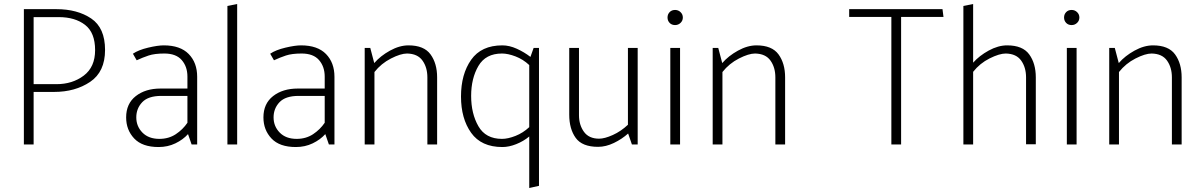

<svg xmlns="http://www.w3.org/2000/svg" viewBox="-20 -726 6031 965"><path d="M100 0V-680H263Q369 -680 438.5 -633Q508 -586 508 -475Q508 -365 433 -314.5Q358 -264 252 -264H149V0ZM275 -640H149V-303H264Q344 -303 401 -346Q458 -389 458 -474Q458 -562 407.5 -601Q357 -640 275 -640Z M665 -136Q665 -91 696 -59.5Q727 -28 781 -28Q828 -28 863.5 -51.5Q899 -75 922 -109V-244H791Q725 -244 695 -212.5Q665 -181 665 -136ZM648 -456Q676 -475 724.5 -486.5Q773 -498 803 -498Q886 -498 928.5 -454.5Q971 -411 971 -340V0H943L925 -52Q900 -24 861.5 -5.5Q823 13 777 13Q695 13 654.5 -30Q614 -73 614 -136Q614 -205 662.5 -243Q711 -281 787 -281H922V-341Q922 -391 893.5 -424Q865 -457 806 -457Q757 -457 727 -447Q697 -437 667 -423Z M1123 0V-696L1172 -706V0Z M1355 -136Q1355 -91 1386 -59.5Q1417 -28 1471 -28Q1518 -28 1553.5 -51.5Q1589 -75 1612 -109V-244H1481Q1415 -244 1385 -212.5Q1355 -181 1355 -136ZM1338 -456Q1366 -475 1414.5 -486.5Q1463 -498 1493 -498Q1576 -498 1618.5 -454.5Q1661 -411 1661 -340V0H1633L1615 -52Q1590 -24 1551.5 -5.5Q1513 13 1467 13Q1385 13 1344.5 -30Q1304 -73 1304 -136Q1304 -205 1352.5 -243Q1401 -281 1477 -281H1612V-341Q1612 -391 1583.5 -424Q1555 -457 1496 -457Q1447 -457 1417 -447Q1387 -437 1357 -423Z M1813 0V-485H1841L1861 -409Q1892 -445 1940 -471.5Q1988 -498 2033 -498Q2111 -498 2144 -452.5Q2177 -407 2177 -337V0H2128V-337Q2128 -387 2103.5 -421.5Q2079 -456 2026 -457Q1994 -457 1945 -432Q1896 -407 1862 -364V0Z M2689 -485V208L2640 219V-40Q2611 -16 2574.5 -1.5Q2538 13 2505 13Q2399 13 2348 -58.5Q2297 -130 2297 -241Q2297 -353 2348 -425.5Q2399 -498 2505 -498Q2540 -498 2577.5 -481Q2615 -464 2646 -440L2662 -485ZM2640 -399Q2609 -428 2571 -442.5Q2533 -457 2503 -457Q2421 -457 2384.5 -394.5Q2348 -332 2348 -244Q2348 -155 2384.5 -91.5Q2421 -28 2503 -28Q2533 -28 2571 -43Q2609 -58 2640 -87Z M3185 -485V0H3156L3137 -55Q3106 -27 3065.5 -7.5Q3025 12 2986 12Q2906 12 2873.5 -33Q2841 -78 2841 -150V-485H2890V-147Q2890 -98 2915 -63.5Q2940 -29 2991 -29Q3019 -29 3060 -47.5Q3101 -66 3136 -99V-485Z M3373 -600Q3356 -600 3345.5 -611Q3335 -622 3335 -638Q3335 -654 3345.5 -665Q3356 -676 3373 -676Q3389 -676 3400.5 -665Q3412 -654 3412 -638Q3412 -622 3400.5 -611Q3389 -600 3373 -600ZM3349 0V-485H3398V0Z M3562 0V-485H3590L3610 -409Q3641 -445 3689 -471.5Q3737 -498 3782 -498Q3860 -498 3893 -452.5Q3926 -407 3926 -337V0H3877V-337Q3877 -387 3852.5 -421.5Q3828 -456 3775 -457Q3743 -457 3694 -432Q3645 -407 3611 -364V0Z M4722 -641H4509V0H4460V-641H4248V-680H4717Z M4822 0V-696L4871 -706V-411Q4902 -446 4949.5 -472Q4997 -498 5042 -498Q5120 -498 5153 -452.5Q5186 -407 5186 -337V-1H5137V-337Q5137 -387 5112.5 -421.5Q5088 -456 5035 -457Q5003 -457 4954 -432.5Q4905 -408 4871 -365V0Z M5366 -600Q5349 -600 5338.5 -611Q5328 -622 5328 -638Q5328 -654 5338.5 -665Q5349 -676 5366 -676Q5382 -676 5393.5 -665Q5405 -654 5405 -638Q5405 -622 5393.5 -611Q5382 -600 5366 -600ZM5342 0V-485H5391V0Z M5555 0V-485H5583L5603 -409Q5634 -445 5682 -471.5Q5730 -498 5775 -498Q5853 -498 5886 -452.5Q5919 -407 5919 -337V0H5870V-337Q5870 -387 5845.5 -421.5Q5821 -456 5768 -457Q5736 -457 5687 -432Q5638 -407 5604 -364V0Z"/></svg>

Font: Palanquin Thin
Style: Regular
Weight: 250
Designer: Pria Ravichandran
Version: Version 1.001